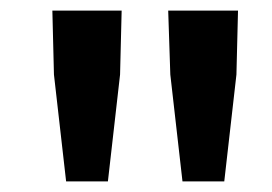

<svg xmlns="http://www.w3.org/2000/svg" viewBox="-20 -801 515 363"><path d="M210 -781H79L82 -660L105 -458H184L207 -660ZM430 -781H298L302 -660L325 -458H404L427 -660Z"/></svg>

Font: Bithumb Trading Sans Semibold
Style: Regular
Weight: 600
Designer: Ham Hyungwon
Foundry: Bithumb
Version: Version 0.500;FEAKit 1.0